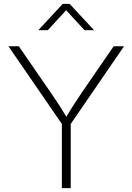

<svg xmlns="http://www.w3.org/2000/svg" viewBox="-20 -965 679 985"><path d="M297.4 0V-329.1L23.4 -727.5H76.7L242.2 -487.3Q265.6 -453.6 286.6 -420.9Q307.6 -388.2 329.6 -351.1H311Q333 -388.2 354.2 -421.1Q375.5 -454.1 397.9 -487.3L563 -727.5H616.2L342.8 -329.1V0ZM225.1 -810.1H178.7V-812.5L301.8 -945.3H336.9L460.4 -812.5V-810.1H413.6L319.3 -912.6Z"/></svg>

Font: Inter 20pt ExtraLight
Style: Regular
Weight: 250
Version: Version 4.001;git-66647c0bb